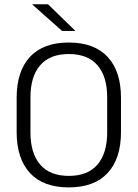

<svg xmlns="http://www.w3.org/2000/svg" viewBox="-20 -844 628 876"><path d="M294 11Q177.5 11 116.8 -54.5Q56 -120 56 -241.5V-398Q56 -519 116.8 -584.5Q177.5 -650 294 -650Q410 -650 471 -584.5Q532 -519 532 -398V-241.5Q532 -120 471 -54.5Q410 11 294 11ZM294 -41.5Q380.5 -41.5 424.8 -93.2Q469 -145 469 -239.5V-400Q469 -495 424.8 -546.2Q380.5 -597.5 294 -597.5Q207.5 -597.5 163.2 -546.2Q119 -495 119 -400V-239.5Q119 -145 163.2 -93.2Q207.5 -41.5 294 -41.5ZM127.5 -824.5H199L323 -704V-703H263L127.5 -823.5Z"/></svg>

Font: Anek Devanagari Medium Light
Style: Regular
Weight: 300
Version: Version 1.003